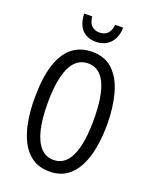

<svg xmlns="http://www.w3.org/2000/svg" viewBox="-168 -1007 880 1108"><g transform="rotate(20 272.5 -453.0)"><path d="M496.1 -357.9Q496.1 -281.2 483.9 -214.6Q471.7 -147.9 445.6 -97.4Q419.4 -46.9 377 -18.6Q334.5 9.8 273.9 9.8Q212.4 9.8 169.4 -19.3Q126.5 -48.3 100.3 -99.1Q74.2 -149.9 62.3 -216.8Q50.3 -283.7 50.3 -358.9Q50.3 -481 75.4 -562Q100.6 -643.1 150.4 -683.6Q200.2 -724.1 273.9 -724.1Q354 -724.1 402.8 -675.5Q451.7 -627 473.9 -543.9Q496.1 -460.9 496.1 -357.9ZM130.9 -357.9Q130.9 -260.7 147.2 -194.6Q163.6 -128.4 195.3 -94.7Q227.1 -61 272.9 -61Q319.8 -61 351.1 -94Q382.3 -127 398.2 -193.1Q414.1 -259.3 414.1 -357.9Q414.1 -504.9 378.9 -579.1Q343.8 -653.3 273.9 -653.3Q226.1 -653.3 194.3 -619.9Q162.6 -586.4 146.7 -520.8Q130.9 -455.1 130.9 -357.9ZM391.6 -916Q391.1 -875.5 375.7 -846.2Q360.4 -816.9 333.3 -801Q306.2 -785.2 270 -785.2Q216.8 -785.2 185.8 -817.9Q154.8 -850.6 152.3 -916H201.7Q204.1 -892.1 212.6 -875.7Q221.2 -859.4 236.3 -851.1Q251.5 -842.8 272 -842.8Q292.5 -842.8 307.4 -850.8Q322.3 -858.9 331.3 -875.2Q340.3 -891.6 342.3 -916Z"/></g></svg>

Font: Open Sans Condensed
Style: Regular
Weight: 400
Width: 3
Designer: Monotype Design Team
Foundry: Monotype Imaging Inc.
Version: Version 3.000